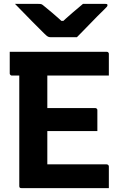

<svg xmlns="http://www.w3.org/2000/svg" viewBox="-20 -966 640 986"><path d="M30 -700H527Q532 -700 534 -698.5Q536 -697 537.5 -695Q539 -693 539 -689Q539 -658 539 -633.5Q539 -609 539 -578H41Q38 -578 35.5 -579.5Q33 -581 31.5 -583.5Q30 -586 30 -589Q30 -620 30 -645Q30 -670 30 -700ZM168 -411H469Q473 -411 475 -409.5Q477 -408 478.5 -406Q480 -404 480 -400Q480 -379 480 -361Q480 -343 480 -327Q480 -311 480 -293H168ZM90 0Q87 0 85 -0.5Q83 -1 81.5 -2.5Q80 -4 79.5 -6Q79 -8 79 -11Q79 -38 79 -89.5Q79 -141 79 -207.5Q79 -274 79 -347.5Q79 -421 79 -493.5Q79 -566 79 -627H230L223 -605Q223 -582 223 -558Q223 -534 223 -510Q223 -464 223 -415Q223 -366 223 -317Q223 -268 223 -218.5Q223 -169 223 -122H527Q532 -122 535.5 -119Q539 -116 539 -111Q539 -82 539 -55.5Q539 -29 539 0ZM375 -775Q361 -775 333.5 -775Q306 -775 279 -775Q252 -775 239 -775Q232 -775 226 -778Q220 -781 207 -794Q199 -802 182.5 -818.5Q166 -835 144.5 -856.5Q123 -878 100.5 -901.5Q78 -925 57 -946Q82 -946 116.5 -946Q151 -946 177 -946Q188 -946 192.5 -944.5Q197 -943 205 -936Q220 -924 248.5 -900Q277 -876 318 -838L266 -859Q282 -859 298.5 -859Q315 -859 331 -859L281 -836Q320 -873 351 -899.5Q382 -926 406 -946H521Q525 -946 527.5 -945.5Q530 -945 531 -943.5Q532 -942 532 -939Q532 -935 528.5 -931Q525 -927 511 -913Q498 -901 480.5 -883Q463 -865 443.5 -845Q424 -825 406 -806.5Q388 -788 375 -775Z"/></svg>

Font: RecMonoLinear Nerd Font Mono
Style: Bold
Weight: 700
Monospace: yes
Version: Version 1.085; ttfautohint (v1.8.4.7-5d5b);Nerd Fonts 3.2.1